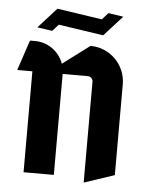

<svg xmlns="http://www.w3.org/2000/svg" viewBox="-50 -696 580 758"><g transform="rotate(5 240.0 -317.5)"><path d="M349.3 -654.9 325.1 -628.2 147.1 -654.8 74.4 -574.6 133.8 -565.8 158 -592.5 336 -565.9 408.7 -646ZM50 -520 10 -400H70V0H190V-400H290C301 -400 310 -391 310 -380V20L430 -20V-380C430 -457.3 367.3 -520 290 -520L183.2 -439.9C166.7 -486.5 122.3 -520 70 -520Z"/></g></svg>

Font: Abibas
Style: Medium
Weight: 500
Version: Version 0.3